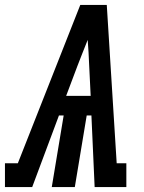

<svg xmlns="http://www.w3.org/2000/svg" viewBox="-62 -755 582 775"><path d="M-42 0V-96H10L262 -735H369L409 -96H448V0H320L307 -289H288L240 0H147L195 -289H176L68 0ZM205 -368H304L298 -490Q297 -516 295.5 -542Q294 -568 292 -594Q282 -569 271.5 -542.5Q261 -516 251 -490Z"/></svg>

Font: Iosevka Slab
Style: Bold Italic
Weight: 700
Italic angle: -9°
Monospace: yes
Designer: Belleve Invis
Foundry: Belleve Invis
Version: Version 11.1.0; ttfautohint (v1.8.3)